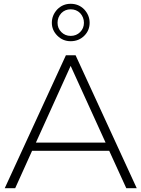

<svg xmlns="http://www.w3.org/2000/svg" viewBox="-20 -991 745 1011"><path d="M645 0 555 -197H149L60 0H5L327 -700H378L700 0ZM169 -240H536L352 -644ZM352 -774Q311 -774 282 -803Q253 -832 253 -871Q253 -911 282 -942Q311 -971 352 -971Q394 -971 423 -942Q452 -911 452 -871Q452 -831 424 -803Q395 -774 352 -774ZM352 -802Q382 -802 402 -822Q422 -842 422 -871Q422 -900 402 -922Q382 -942 352 -942Q323 -942 303 -922Q283 -900 283 -871Q283 -842 303 -822Q323 -802 352 -802Z"/></svg>

Font: Montserrat Light Alt1
Style: Light
Weight: 500
Designer: Differentunic
Foundry: Julieta Ulanovsky
Version: 0.1